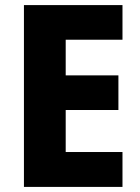

<svg xmlns="http://www.w3.org/2000/svg" viewBox="-20 -734 548 754"><path d="M461 0V-137H238V-302H445V-438H238V-578H461V-714H74V0Z"/></svg>

Font: Noto Sans Lao SemiCondensed ExtraBold
Style: Regular
Weight: 800
Width: 4
Designer: Monotype Design Team
Foundry: Monotype Imaging Inc.
Version: Version 2.003